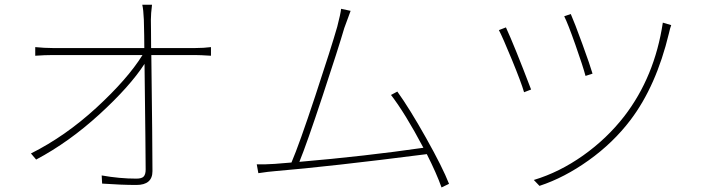

<svg xmlns="http://www.w3.org/2000/svg" viewBox="-20 -784 3040 827"><path d="M630.9 -577.1H822.3Q857.4 -577.1 888.7 -581.1V-543.9Q841.8 -546.9 821.3 -546.9H631.8Q636.7 -158.2 636.7 -46.9Q636.7 12.7 567.4 12.7Q503.9 12.7 419.9 6.8L418 -28.3Q495.1 -14.6 567.4 -14.6Q590.8 -14.6 599.1 -23.9Q607.4 -33.2 607.4 -53.7Q607.4 -118.2 602.5 -508.8Q539.1 -411.1 408.2 -291.5Q277.3 -171.9 135.7 -96.7L113.3 -123Q261.7 -197.3 395.5 -320.3Q529.3 -443.4 593.8 -546.9H206.1Q173.8 -546.9 131.8 -543.9V-581.1Q171.9 -577.1 206.1 -577.1H601.6Q601.6 -599.6 601.1 -629.9Q600.6 -660.2 600.1 -676.3Q599.6 -692.4 599.6 -699.2Q597.7 -743.2 592.8 -763.7H634.8Q629.9 -724.6 629.9 -699.2Q629.9 -697.3 630.4 -655.3Q630.9 -613.3 630.9 -577.1Z M1914.1 7.8 1881.8 23.4Q1860.4 -37.1 1818.4 -120.1Q1398.4 -66.4 1165 -46.9Q1137.7 -44.9 1092.8 -38.1L1085.9 -76.2Q1120.1 -75.2 1163.1 -78.1Q1193.4 -80.1 1235.4 -84Q1268.6 -161.1 1337.9 -370.6Q1407.2 -580.1 1432.6 -668.9Q1447.3 -725.6 1449.2 -746.1L1490.2 -737.3L1462.9 -663.1Q1438.5 -579.1 1369.6 -371.1Q1300.8 -163.1 1269.5 -86.9Q1553.7 -111.3 1803.7 -147.5Q1724.6 -296.9 1664.1 -375L1691.4 -389.6Q1744.1 -316.4 1815.4 -189.5Q1886.7 -62.5 1914.1 7.8Z M2410.2 -713.9 2438.5 -723.6Q2454.1 -688.5 2488.3 -594.7Q2522.5 -501 2532.2 -466.8L2502 -457Q2491.2 -498 2458.5 -590.8Q2425.8 -683.6 2410.2 -713.9ZM2835 -686.5 2871.1 -675.8Q2866.2 -663.1 2861.3 -640.6Q2806.6 -413.1 2695.3 -266.6Q2621.1 -168.9 2516.1 -93.8Q2411.1 -18.6 2303.7 16.6L2279.3 -8.8Q2389.6 -42 2491.7 -114.3Q2593.8 -186.5 2668.9 -283.2Q2799.8 -453.1 2835 -686.5ZM2128.9 -654.3 2159.2 -666Q2195.3 -587.9 2267.6 -398.4L2237.3 -386.7Q2225.6 -427.7 2185.1 -526.4Q2144.5 -625 2128.9 -654.3Z"/></svg>

Font: Gen Shin Gothic ExtraLight
Style: Regular
Weight: 100
Designer: [Source Han Sans]
Ryoko NISHIZUKA  (kana & ideographs); Paul D. Hunt (Latin, Greek & Cyrillic); Wenlong ZHANG  (bopomofo
Version: Version 1.002.20150607